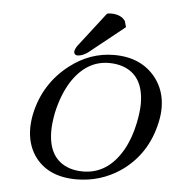

<svg xmlns="http://www.w3.org/2000/svg" viewBox="-49 -676 669 734"><g transform="rotate(5 286.0 -309.5)"><path d="M332.5 -628.9Q338.9 -630.9 349.1 -630.9Q386.7 -630.4 402.8 -606.9L409.2 -584L274.4 -476.1Q253.4 -460.4 233.9 -460Q223.6 -460 220.7 -469.7Q220.2 -472.2 220.2 -474.1Q222.7 -486.8 231.4 -498ZM356.9 -441.9Q270.5 -441.9 214.4 -355.5Q182.6 -305.2 167 -233.9Q159.2 -193.4 159.2 -164.1Q159.2 -56.2 241.2 -27.8Q265.1 -20 293 -20Q387.7 -20 443.8 -116.7Q469.7 -162.1 481.9 -221.2Q490.7 -263.2 491.2 -295.9Q491.2 -408.2 405.8 -435.1Q382.8 -441.9 356.9 -441.9ZM565.9 -234.9Q539.1 -107.4 437.5 -38.1Q362.8 11.7 271 12.2Q158.2 12.2 106.9 -64.5Q78.6 -107.9 78.1 -166Q78.1 -192.9 84 -222.2Q109.4 -340.8 204.1 -414.1Q281.7 -474.1 374 -474.1Q478 -474.1 534.2 -402.8Q571.8 -354 571.8 -288.1Q571.8 -262.7 565.9 -234.9Z"/></g></svg>

Font: Linux Libertine Capitals O
Style: Bold Italic Samll Caps
Weight: 400
Italic angle: -12°
Designer: Philipp H. Poll
Foundry: Philipp H. Poll
Version: Version 5.0.4